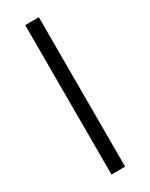

<svg xmlns="http://www.w3.org/2000/svg" viewBox="-187 -739 609 779"><g transform="rotate(-30 118.0 -350.0)"><path d="M86 0V-700H150V0Z"/></g></svg>

Font: Space Grotesk Light
Style: Regular
Weight: 300
Designer: Florian Karsten
Foundry: Florian Karsten
Version: Version 2.000